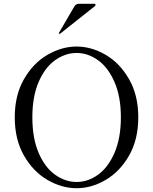

<svg xmlns="http://www.w3.org/2000/svg" viewBox="-20 -981 811 1015"><path d="M58 -361Q58 -478 107 -563Q156 -648 231.5 -691.5Q307 -735 385 -735Q463 -735 538 -691.5Q613 -648 662 -563Q711 -478 711 -361Q711 -243 662 -158Q613 -73 538 -29.5Q463 14 385 14Q307 14 231.5 -29.5Q156 -73 107 -158Q58 -243 58 -361ZM619 -361Q619 -470 585.5 -547Q552 -624 498.5 -662.5Q445 -701 385 -701Q325 -701 271 -662.5Q217 -624 184 -547Q151 -470 151 -361Q151 -251 184 -173.5Q217 -96 271 -57.5Q325 -19 385 -19Q445 -19 498.5 -57.5Q552 -96 585.5 -173.5Q619 -251 619 -361ZM482 -949Q485 -952 485 -954Q485 -961 478 -961H398Q381 -961 373 -947L292 -808L291 -805Q291 -804 292 -803Q293 -802 295 -802Q297 -802 298 -803Z"/></svg>

Font: Shippori Mincho B1
Style: Regular
Weight: 400
Designer: FONTDASU
Foundry: FONTDASU / Google Inc. / but / Adobe
Version: Version 3.110; ttfautohint (v1.8.3)